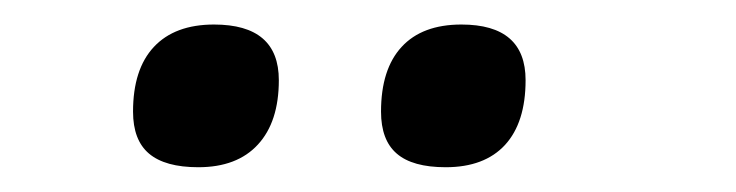

<svg xmlns="http://www.w3.org/2000/svg" viewBox="-20 -761 594 155"><path d="M87.4 -670.9Q87.4 -705.1 104.2 -723.1Q121.1 -741.2 152.8 -741.2Q205.1 -741.2 205.1 -696.3Q205.1 -662.6 188.2 -644.3Q171.4 -626 140.1 -626Q113.3 -626 100.3 -637Q87.4 -647.9 87.4 -670.9ZM287.6 -670.9Q287.6 -705.1 304.2 -723.1Q320.8 -741.2 352.5 -741.2Q404.3 -741.2 404.3 -696.3Q404.3 -662.1 387.7 -644Q371.1 -626 339.8 -626Q313 -626 300.3 -637Q287.6 -647.9 287.6 -670.9Z"/></svg>

Font: Viking Open Sans Light
Style: Bold Italic
Weight: 600
Italic angle: -12°
Foundry: Ascender Corporation
Version: Version 2.000